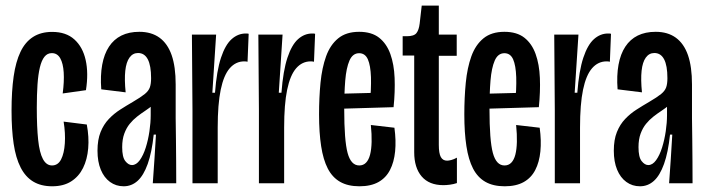

<svg xmlns="http://www.w3.org/2000/svg" viewBox="-20 -651 2506 682"><path d="M165.3 10.7Q125.7 10.7 98 -6Q70.3 -22.7 53.2 -56.3Q36 -90 28.5 -140.3Q21 -190.7 21 -258Q21 -327.3 28.5 -379.5Q36 -431.7 52.7 -466.7Q69.3 -501.7 97.3 -519.7Q125.3 -537.7 165.3 -537.7Q214.7 -537.7 244.3 -510.8Q274 -484 284.3 -437.7Q294.7 -391.3 285.3 -330.7L202.7 -319Q208.3 -361.3 206.3 -393.5Q204.3 -425.7 194 -444Q183.7 -462.3 164 -462.3Q148.3 -462.3 138 -449.5Q127.7 -436.7 121.7 -411.8Q115.7 -387 113.2 -350.8Q110.7 -314.7 110.7 -268.7Q110.7 -200 115.5 -154.3Q120.3 -108.7 132.5 -86Q144.7 -63.3 164.7 -63.3Q186 -63.3 197 -84.8Q208 -106.3 210.3 -142Q212.7 -177.7 206 -219L288.3 -208.7Q296.7 -164 293.3 -124.3Q290 -84.7 275 -54.3Q260 -24 232.8 -6.7Q205.7 10.7 165.3 10.7Z M419.3 10.7Q392 10.7 370.8 -4.7Q349.7 -20 338 -48.3Q326.3 -76.7 326.3 -115.7Q326.3 -154.7 337.3 -182Q348.3 -209.3 366.7 -228.5Q385 -247.7 407.2 -261.8Q429.3 -276 451.3 -288.7Q480.3 -305.7 494.2 -317Q508 -328.3 512.3 -340.8Q516.7 -353.3 516.7 -373.3Q516.7 -418 505 -440.3Q493.3 -462.7 470.3 -462.7Q451.7 -462.7 440 -446.5Q428.3 -430.3 425 -399.5Q421.7 -368.7 426.3 -323L339.7 -333.7Q336 -382.7 343 -421Q350 -459.3 367.2 -485.3Q384.3 -511.3 411.3 -524.7Q438.3 -538 475 -538Q517.7 -538 546.5 -517.2Q575.3 -496.3 589.7 -455.2Q604 -414 604 -351V-231.3Q604.7 -193.3 605 -154.7Q605.3 -116 605.7 -77.3Q606 -38.7 606 0H522.7Q526 -43.3 528.7 -86.5Q531.3 -129.7 534 -173H526Q519.3 -109.7 504.7 -68.7Q490 -27.7 468.7 -8.5Q447.3 10.7 419.3 10.7ZM448.7 -64.7Q464 -64.7 476.5 -82Q489 -99.3 497.7 -126.7Q506.3 -154 510.8 -184.7Q515.3 -215.3 515.3 -242.3V-284L544.3 -302Q536.3 -288.7 523.7 -278.2Q511 -267.7 496.2 -257.8Q481.3 -248 466.8 -236.7Q452.3 -225.3 440.7 -211Q429 -196.7 421.5 -176.3Q414 -156 414 -128.3Q414 -92.7 425.2 -78.7Q436.3 -64.7 448.7 -64.7Z M663.7 0V-259L661.7 -528H747.7L734.3 -321.7H743.7Q749.7 -400 765 -446Q780.3 -492 802.8 -512Q825.3 -532 852.7 -532Q855.3 -532 858 -532Q860.7 -532 863.3 -531L859.3 -431.7Q856.7 -432.3 853.8 -432.7Q851 -433 847.7 -433Q817.3 -433 796 -408.5Q774.7 -384 764 -332.3Q753.3 -280.7 753.3 -198V0Z M899.7 0V-259L897.7 -528H983.7L970.3 -321.7H979.7Q985.7 -400 1001 -446Q1016.3 -492 1038.8 -512Q1061.3 -532 1088.7 -532Q1091.3 -532 1094 -532Q1096.7 -532 1099.3 -531L1095.3 -431.7Q1092.7 -432.3 1089.8 -432.7Q1087 -433 1083.7 -433Q1053.3 -433 1032 -408.5Q1010.7 -384 1000 -332.3Q989.3 -280.7 989.3 -198V0Z M1256.7 10.7Q1216 10.7 1188.3 -5Q1160.7 -20.7 1144.3 -52.3Q1128 -84 1120.7 -132Q1113.3 -180 1113.3 -244.3Q1113.3 -304.3 1118.5 -357.3Q1123.7 -410.3 1138.3 -451Q1153 -491.7 1181.3 -514.8Q1209.7 -538 1255.7 -538Q1300 -538 1326.7 -517Q1353.3 -496 1366.5 -459.3Q1379.7 -422.7 1381.7 -374.2Q1383.7 -325.7 1378 -270.3L1173.3 -264.3V-317.7L1313.3 -321.3L1293.3 -276Q1299 -335.3 1297.7 -376.8Q1296.3 -418.3 1286.7 -440.2Q1277 -462 1255.7 -462Q1232.7 -462 1221.3 -435.8Q1210 -409.7 1206.3 -364.8Q1202.7 -320 1202.7 -263.3Q1202.7 -152 1214.7 -107.7Q1226.7 -63.3 1256 -63.3Q1270.7 -63.3 1280.2 -73.2Q1289.7 -83 1294.5 -101.5Q1299.3 -120 1300 -146.8Q1300.7 -173.7 1297.3 -207L1381 -197.3Q1387.3 -151.7 1383.5 -113.3Q1379.7 -75 1365.3 -47.2Q1351 -19.3 1324.2 -4.3Q1297.3 10.7 1256.7 10.7Z M1555 6.7Q1504.3 6.7 1477.8 -24.3Q1451.3 -55.3 1451.3 -110.3V-453.7H1410.3V-522.3H1424.7Q1450.7 -522.3 1459.3 -533.5Q1468 -544.7 1470.7 -567.3L1478 -631H1538.7V-528H1602.3V-452.7H1538.7V-136.3Q1538.7 -106.3 1545.8 -93.3Q1553 -80.3 1568 -80.3Q1574 -80.3 1583.2 -82.7Q1592.3 -85 1603 -91V-0.7Q1591.3 3.3 1578.3 5Q1565.3 6.7 1555 6.7Z M1772.7 10.7Q1732 10.7 1704.3 -5Q1676.7 -20.7 1660.3 -52.3Q1644 -84 1636.7 -132Q1629.3 -180 1629.3 -244.3Q1629.3 -304.3 1634.5 -357.3Q1639.7 -410.3 1654.3 -451Q1669 -491.7 1697.3 -514.8Q1725.7 -538 1771.7 -538Q1816 -538 1842.7 -517Q1869.3 -496 1882.5 -459.3Q1895.7 -422.7 1897.7 -374.2Q1899.7 -325.7 1894 -270.3L1689.3 -264.3V-317.7L1829.3 -321.3L1809.3 -276Q1815 -335.3 1813.7 -376.8Q1812.3 -418.3 1802.7 -440.2Q1793 -462 1771.7 -462Q1748.7 -462 1737.3 -435.8Q1726 -409.7 1722.3 -364.8Q1718.7 -320 1718.7 -263.3Q1718.7 -152 1730.7 -107.7Q1742.7 -63.3 1772 -63.3Q1786.7 -63.3 1796.2 -73.2Q1805.7 -83 1810.5 -101.5Q1815.3 -120 1816 -146.8Q1816.7 -173.7 1813.3 -207L1897 -197.3Q1903.3 -151.7 1899.5 -113.3Q1895.7 -75 1881.3 -47.2Q1867 -19.3 1840.2 -4.3Q1813.3 10.7 1772.7 10.7Z M1950.7 0V-259L1948.7 -528H2034.7L2021.3 -321.7H2030.7Q2036.7 -400 2052 -446Q2067.3 -492 2089.8 -512Q2112.3 -532 2139.7 -532Q2142.3 -532 2145 -532Q2147.7 -532 2150.3 -531L2146.3 -431.7Q2143.7 -432.3 2140.8 -432.7Q2138 -433 2134.7 -433Q2104.3 -433 2083 -408.5Q2061.7 -384 2051 -332.3Q2040.3 -280.7 2040.3 -198V0Z M2253.3 10.7Q2226 10.7 2204.8 -4.7Q2183.7 -20 2172 -48.3Q2160.3 -76.7 2160.3 -115.7Q2160.3 -154.7 2171.3 -182Q2182.3 -209.3 2200.7 -228.5Q2219 -247.7 2241.2 -261.8Q2263.3 -276 2285.3 -288.7Q2314.3 -305.7 2328.2 -317Q2342 -328.3 2346.3 -340.8Q2350.7 -353.3 2350.7 -373.3Q2350.7 -418 2339 -440.3Q2327.3 -462.7 2304.3 -462.7Q2285.7 -462.7 2274 -446.5Q2262.3 -430.3 2259 -399.5Q2255.7 -368.7 2260.3 -323L2173.7 -333.7Q2170 -382.7 2177 -421Q2184 -459.3 2201.2 -485.3Q2218.3 -511.3 2245.3 -524.7Q2272.3 -538 2309 -538Q2351.7 -538 2380.5 -517.2Q2409.3 -496.3 2423.7 -455.2Q2438 -414 2438 -351V-231.3Q2438.7 -193.3 2439 -154.7Q2439.3 -116 2439.7 -77.3Q2440 -38.7 2440 0H2356.7Q2360 -43.3 2362.7 -86.5Q2365.3 -129.7 2368 -173H2360Q2353.3 -109.7 2338.7 -68.7Q2324 -27.7 2302.7 -8.5Q2281.3 10.7 2253.3 10.7ZM2282.7 -64.7Q2298 -64.7 2310.5 -82Q2323 -99.3 2331.7 -126.7Q2340.3 -154 2344.8 -184.7Q2349.3 -215.3 2349.3 -242.3V-284L2378.3 -302Q2370.3 -288.7 2357.7 -278.2Q2345 -267.7 2330.2 -257.8Q2315.3 -248 2300.8 -236.7Q2286.3 -225.3 2274.7 -211Q2263 -196.7 2255.5 -176.3Q2248 -156 2248 -128.3Q2248 -92.7 2259.2 -78.7Q2270.3 -64.7 2282.7 -64.7Z"/></svg>

Font: Bricolage Grotesque 96pt ExtraBold Condensed
Style: Regular
Weight: 800
Width: 3
Version: Version 1.001;gftools[0.9.33.dev8+g029e19f]